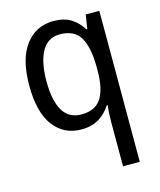

<svg xmlns="http://www.w3.org/2000/svg" viewBox="-117 -629 792 953"><g transform="rotate(-15 279.5 -153.0)"><path d="M396 14Q396 -4 397 -27.5Q398 -51 401 -73H396Q373 -36 336 -13Q299 10 245 10Q156 10 103 -59.5Q50 -129 50 -267Q50 -405 104.5 -475.5Q159 -546 248 -546Q302 -546 337.5 -524Q373 -502 396 -464H401L412 -536H482V240H396ZM264 -62Q334 -62 365 -108Q396 -154 397 -247V-267Q397 -371 366.5 -422.5Q336 -474 262 -474Q199 -474 168.5 -418.5Q138 -363 138 -265Q138 -166 169 -114Q200 -62 264 -62Z"/></g></svg>

Font: Noto Sans Khmer SemiCondensed
Style: Regular
Weight: 400
Width: 4
Designer: Danh Hong and the Monotype Design Team
Foundry: Monotype Imaging Inc.
Version: Version 2.004; ttfautohint (v1.8.4.7-5d5b)